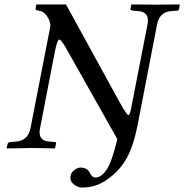

<svg xmlns="http://www.w3.org/2000/svg" viewBox="-20 -666 829 864"><path d="M598 -97Q579 -4 548 49.5Q517 103 466 139Q415 178 349 178Q330 178 311.5 163Q293 148 298 124Q301 109 315.5 98.5Q330 88 342 88Q374 88 386 115Q395 133 410 133Q436 133 460 97Q484 61 508 -40L274 -455Q254 -488 247 -488Q238 -488 228 -439L160 -88Q149 -33 201 -29L226 -27Q234 -27 232 -19L228 0L226 2Q158 0 120 0L12 2L10 0L14 -18Q16 -26 28 -27L53 -29Q105 -33 117 -88L207 -550Q206 -572 191 -594Q176 -616 154 -618Q150 -619 147 -619.5Q144 -620 142 -622Q140 -624 140 -626L143 -644L146 -646H277L520 -203Q551 -148 558 -148Q564 -148 570 -178L644 -557Q654 -612 603 -616L579 -618Q575 -618 570.5 -620.5Q566 -623 567 -626L571 -645L575 -646Q646 -645 681 -645L788 -646L789 -645L786 -626Q784 -618 777 -618L750 -616Q698 -612 687 -557Z"/></svg>

Font: Linux Libertine O
Style: Italic
Weight: 400
Italic angle: -12°
Designer: Philipp H. Poll
Foundry: Philipp H. Poll
Version: Version 5.1.6